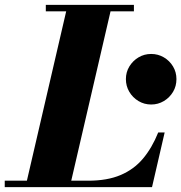

<svg xmlns="http://www.w3.org/2000/svg" viewBox="-68 -770 746 790"><path d="M36.5 0 210.5 -750H393L219 0ZM-48.5 0V-26.5H295Q373.5 -26.5 428.2 -49.8Q483 -73 520.2 -117.2Q557.5 -161.5 583 -225H609.5L557.5 0ZM120.5 -723.5V-750H483V-723.5ZM554 -340Q525.5 -340 501.8 -354.2Q478 -368.5 464 -392.2Q450 -416 450 -444.5Q450 -473 464.2 -496.5Q478.5 -520 502 -534Q525.5 -548 554 -548Q582.5 -548 606.2 -534Q630 -520 644 -496.5Q658 -473 658 -444.5Q658 -415.5 644 -392Q630 -368.5 606.2 -354.2Q582.5 -340 554 -340Z"/></svg>

Font: Bodoni Moda 9pt ExtraBold
Style: Italic
Weight: 800
Italic angle: -13°
Designer: Owen Earl
Foundry: indestructible type
Version: Version 2.004